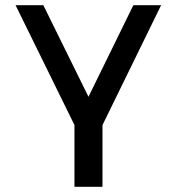

<svg xmlns="http://www.w3.org/2000/svg" viewBox="-20 -720 681 740"><path d="M601 -700 375 -238V0H267V-238L40 -700H147L321 -347L494 -700Z"/></svg>

Font: Kulim Park SemiBold
Style: Regular
Weight: 600
Designer: Noponies / Dale Sattler
Foundry: Noponies
Version: Version 1.000; ttfautohint (v1.8.3)